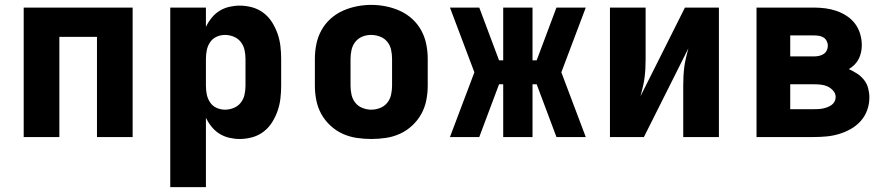

<svg xmlns="http://www.w3.org/2000/svg" viewBox="-20 -561 3640 786"><path d="M77 0V-530H523V0H377V-410H223V0Z M677 205V-530H823V-451Q832 -470 846 -487.5Q860 -505 878.5 -516.5Q897 -528 918.5 -533Q940 -538 961 -538Q987 -538 1012.5 -531Q1038 -524 1059 -508Q1080 -492 1094 -469.5Q1108 -447 1116.5 -422.5Q1125 -398 1128 -372Q1131 -346 1131 -320V-210Q1131 -184 1128 -158Q1125 -132 1116.5 -107.5Q1108 -83 1094 -60.5Q1080 -38 1059 -22Q1038 -6 1012.5 1Q987 8 961 8Q940 8 918.5 3Q897 -2 878.5 -13.5Q860 -25 846 -42.5Q832 -60 823 -79V205ZM901 -112Q919 -112 936.5 -119Q954 -126 965.5 -140.5Q977 -155 981 -173.5Q985 -192 985 -210V-320Q985 -338 981 -356.5Q977 -375 965.5 -389.5Q954 -404 936.5 -411Q919 -418 901 -418Q883 -418 866.5 -410.5Q850 -403 840 -388Q830 -373 826.5 -355.5Q823 -338 823 -320V-210Q823 -192 826.5 -174.5Q830 -157 840 -142Q850 -127 866.5 -119.5Q883 -112 901 -112Z M1500 8Q1470 8 1440 3.5Q1410 -1 1382.5 -13.5Q1355 -26 1332.5 -47Q1310 -68 1295.5 -94Q1281 -120 1275 -150Q1269 -180 1269 -210V-320Q1269 -350 1275 -380Q1281 -410 1295.5 -436.5Q1310 -463 1332.5 -483.5Q1355 -504 1382.5 -516.5Q1410 -529 1440 -535Q1470 -541 1500 -541Q1530 -541 1560 -535Q1590 -529 1617.5 -516.5Q1645 -504 1667.5 -483.5Q1690 -463 1704.5 -436.5Q1719 -410 1725 -380Q1731 -350 1731 -320V-210Q1731 -180 1725 -150Q1719 -120 1704.5 -94Q1690 -68 1667.5 -47Q1645 -26 1617.5 -13.5Q1590 -1 1560 3.5Q1530 8 1500 8ZM1500 -112Q1518 -112 1536 -119Q1554 -126 1565.5 -140.5Q1577 -155 1581 -173.5Q1585 -192 1585 -210V-320Q1585 -339 1581 -357.5Q1577 -376 1565 -390.5Q1553 -405 1535 -411.5Q1517 -418 1499 -418Q1480 -418 1463 -411Q1446 -404 1434.5 -389.5Q1423 -375 1419 -356.5Q1415 -338 1415 -320V-210Q1415 -192 1419 -173.5Q1423 -155 1434.5 -140.5Q1446 -126 1464 -119Q1482 -112 1500 -112Z M1822 0 1922 -265 1822 -530H1942L2023 -314H2040V-530H2160V-314H2177L2258 -530H2378L2278 -265L2378 0H2258L2177 -216H2160V0H2040V-216H2023L1942 0Z M2477 0V-530H2623V-318Q2623 -299 2622 -280Q2621 -261 2618.5 -242Q2616 -223 2611.5 -204.5Q2607 -186 2602 -167L2784 -530H2923V0H2777V-212Q2777 -231 2778 -250Q2779 -269 2781.5 -288Q2784 -307 2788.5 -325.5Q2793 -344 2798 -363L2616 0Z M3077 0V-530H3311Q3335 -530 3358.5 -527Q3382 -524 3404 -516.5Q3426 -509 3446 -496Q3466 -483 3480 -464.5Q3494 -446 3501 -423Q3508 -400 3508 -376Q3508 -362 3505 -347.5Q3502 -333 3495.5 -320Q3489 -307 3478.5 -296.5Q3468 -286 3455 -278Q3473 -270 3489 -259.5Q3505 -249 3517 -234Q3529 -219 3534 -200Q3539 -181 3539 -162Q3539 -135 3530 -110Q3521 -85 3503.5 -65.5Q3486 -46 3463 -33Q3440 -20 3415 -12.5Q3390 -5 3364 -2.5Q3338 0 3311 0ZM3215 -330H3311Q3322 -330 3332 -332Q3342 -334 3351 -339.5Q3360 -345 3364.5 -354.5Q3369 -364 3369 -374Q3369 -384 3364 -393.5Q3359 -403 3350.5 -408Q3342 -413 3332 -414.5Q3322 -416 3311 -416H3215ZM3215 -114H3311Q3321 -114 3330.5 -114.5Q3340 -115 3349.5 -117Q3359 -119 3368 -122.5Q3377 -126 3384.5 -131.5Q3392 -137 3396.5 -145.5Q3401 -154 3401 -164Q3401 -178 3391 -189.5Q3381 -201 3368 -207Q3355 -213 3340.5 -214.5Q3326 -216 3311 -216H3215Z"/></svg>

Font: Iosevka Curly Heavy Extended
Style: Regular
Weight: 900
Width: 7
Monospace: yes
Designer: Belleve Invis
Foundry: Belleve Invis
Version: Version 11.1.0; ttfautohint (v1.8.3)